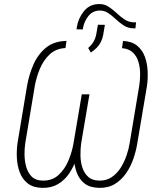

<svg xmlns="http://www.w3.org/2000/svg" viewBox="-20 -911 785 942"><path d="M637.2 -801.3H647.5L644.5 -772H634.8Q607.9 -772.5 587.2 -785.9Q566.4 -799.3 548.6 -816.4Q530.8 -833.5 511.7 -846.4Q492.7 -859.4 469.2 -859.4Q434.6 -858.4 414.1 -832.8Q393.6 -807.1 387.7 -775.9L386.2 -766.6L355.5 -767.1L357.4 -780.3Q364.7 -823.2 392.6 -857.2Q420.4 -891.1 467.8 -891.1Q493.2 -891.1 513.4 -877.7Q533.7 -864.3 551.8 -847.2Q569.8 -830.1 590.1 -816.2Q610.4 -802.2 637.2 -801.3ZM425.8 -653.3 412.6 -675.3Q428.2 -689 438 -704.8Q447.8 -720.7 452.1 -741.7L460.4 -789.6L494.6 -789.1L486.3 -739.7Q482.9 -721.2 474.9 -705.1Q466.8 -689 454.1 -676.3Q441.4 -663.6 425.8 -653.3ZM306.2 -710.4 301.3 -675.3Q254.4 -672.9 223.6 -644Q192.9 -615.2 175.5 -573.2Q158.2 -531.2 150.9 -490.2L104 -209Q100.1 -184.1 100.3 -152.8Q100.6 -121.6 108.6 -92.5Q116.7 -63.5 135.7 -44.4Q154.8 -25.4 189 -24.9Q236.8 -23.9 267.8 -53Q298.8 -82 316.2 -124.3Q333.5 -166.5 340.3 -206.1L381.3 -448.2H415L374 -206.5Q367.7 -169.4 354.5 -130.9Q341.3 -92.3 319.3 -59.8Q297.4 -27.3 264.6 -7.8Q231.9 11.7 187 10.7Q142.6 9.8 116 -11.2Q89.4 -32.2 76.9 -65.4Q64.5 -98.6 62.7 -136.7Q61 -174.8 65.9 -209L112.8 -490.2Q122.1 -543.9 143.8 -593.8Q165.5 -643.6 204.8 -676.3Q244.1 -709 306.2 -710.4ZM578.6 -674.8 583.5 -710Q627 -708 652.8 -686.8Q678.7 -665.5 690.7 -632.8Q702.6 -600.1 704.3 -562.3Q706.1 -524.4 701.2 -490.2L653.8 -209Q647.9 -171.9 634.8 -133.1Q621.6 -94.2 598.9 -61.3Q576.2 -28.3 543.5 -8.3Q510.7 11.7 465.8 10.7Q421.4 9.8 395 -10.7Q368.7 -31.2 356.7 -64Q344.7 -96.7 342.5 -134.3Q340.3 -171.9 345.2 -206.5L385.7 -448.2H418.9L377.9 -206.1Q374.5 -179.7 374.8 -148.7Q375 -117.7 383.8 -89.8Q392.6 -62 412.4 -43.7Q432.1 -25.4 467.3 -24.9Q502.4 -24.4 528.3 -42Q554.2 -59.6 572 -87.9Q589.8 -116.2 600.8 -148.2Q611.8 -180.2 616.2 -209L663.1 -490.2Q667.5 -517.1 667.5 -548.3Q667.5 -579.6 659.2 -607.4Q650.9 -635.3 631.6 -653.6Q612.3 -671.9 578.6 -674.8Z"/></svg>

Font: Roboto Condensed ExtraLight
Style: Italic
Weight: 250
Italic angle: -12°
Designer: Christian Robertson
Foundry: Google
Version: Version 3.008; 2023